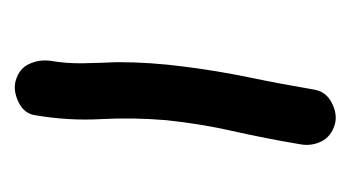

<svg xmlns="http://www.w3.org/2000/svg" viewBox="-129 -315 483 265"><g transform="rotate(-90 112.5 -182.5)"><path d="M45.9 -9.8Q53.7 -56.6 64 -102.1Q74.2 -147.5 79.1 -194.3Q83 -240.2 80.6 -284.7Q78.1 -329.1 85.9 -375Q87.9 -390.6 104 -398.4Q120.1 -406.2 133.8 -402.3Q150.4 -397.5 156.7 -383.8Q163.1 -370.1 161.1 -354.5Q157.2 -332 157.7 -308.6Q158.2 -285.2 159.2 -261.7Q159.2 -216.8 153.3 -171.9Q147.5 -125 138.2 -80.1Q128.9 -35.2 121.1 10.7Q118.2 26.4 102.5 34.2Q86.9 42 73.2 38.1Q56.6 33.2 49.8 19.5Q43 5.9 45.9 -9.8Z"/></g></svg>

Font: Schoolbell
Style: Regular
Weight: 400
Designer: Font Diner, Inc
Foundry: Font Diner, Inc
Version: Version 1.001